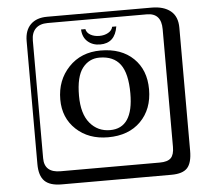

<svg xmlns="http://www.w3.org/2000/svg" viewBox="-62 -822 1223 1102"><g transform="rotate(-5 550.0 -271.0)"><path d="M640.1 -664.1Q625 -568.8 539.1 -568.8Q496.1 -568.8 467.5 -594Q439 -619.1 437 -664.1H461.9Q465.8 -643.1 487.3 -630.6Q508.8 -618.2 539.1 -618.2Q567.9 -618.2 589.8 -630.6Q611.8 -643.1 616.2 -664.1ZM527.8 -494.1Q467.8 -494.1 429.9 -445.1Q392.1 -396 392.1 -286.1Q392.1 -182.1 437 -128.2Q481.9 -74.2 553.2 -74.2Q687 -74.2 687 -273.9Q687 -389.2 647.9 -441.7Q608.9 -494.1 527.8 -494.1ZM795.9 -288.1Q795.9 -174.3 726.6 -104.2Q657.2 -34.2 538.1 -34.2Q426.3 -34.2 354.7 -101.1Q283.2 -168 283.2 -273.9Q283.2 -384.8 354 -459.5Q424.8 -534.2 538.1 -534.2Q657.2 -534.2 726.6 -467Q795.9 -399.9 795.9 -288.1ZM249 -717.8Q204.1 -717.8 179.9 -693.8Q155.8 -669.9 155.8 -625V53.2Q155.8 136.2 249 136.2H820.8Q865.7 136.2 884.8 117.2Q903.8 98.1 903.8 53.2V-625Q903.8 -717.8 820.8 -717.8ZM1000 84Q1000 152.8 973.4 182.4Q946.8 211.9 880.9 211.9H249Q181.2 211.9 150.6 181.4Q120.1 150.9 120.1 84V-625Q120.1 -687 154.1 -720.5Q188 -753.9 249 -753.9H851.1Q920.9 -753.9 960.4 -721.9Q1000 -689.9 1000 -625Z"/></g></svg>

Font: Linux Biolinum Keyboard O
Style: Regular
Weight: 700
Designer: Philipp H. Poll
Foundry: Philipp H. Poll
Version: Version 0.6.1